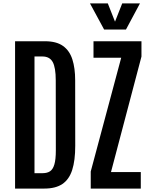

<svg xmlns="http://www.w3.org/2000/svg" viewBox="-20 -1100 866 1120"><path d="M67.9 0V-859.4H242.7Q309.1 -859.4 347.4 -832Q385.7 -804.7 402.1 -753.7Q418.5 -702.6 418.5 -631.3L418.9 -249.5Q418.9 -163.6 401.1 -108.4Q383.3 -53.2 343.8 -26.6Q304.2 0 238.8 0ZM181.2 -89.8H229Q254.9 -89.8 271.7 -100.8Q288.6 -111.8 297.1 -140.6Q305.7 -169.4 305.7 -223.6L305.2 -631.3Q305.2 -706.1 287.4 -738.3Q269.5 -770.5 227.5 -770.5H181.2ZM509.3 0V-99.6L687 -763.2H525.4V-859.4H805.2V-770L627.4 -96.2H801.3V0ZM587.4 -927.7 504.9 -1080.1H608.9L650.9 -973.6L692.9 -1080.1H796.4L714.8 -927.7Z"/></svg>

Font: Antonio SemiBold
Style: Regular
Weight: 600
Designer: Vernon Adams
Foundry: Vernon Adams
Version: Version 1.002